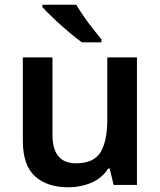

<svg xmlns="http://www.w3.org/2000/svg" viewBox="-20 -786 682 816"><path d="M562 -542V0H463L446 -70H440Q413 -28 367.5 -9Q322 10 271 10Q180 10 128.5 -37Q77 -84 77 -188V-542H203V-213Q203 -92 303 -92Q379 -92 407.5 -139.5Q436 -187 436 -277V-542ZM304 -766Q317 -744 336 -716.5Q355 -689 375.5 -663Q396 -637 411 -619V-606H328Q303 -624 270 -652Q237 -680 206.5 -709Q176 -738 160 -756V-766Z"/></svg>

Font: Noto Sans Malayalam SemiBold
Style: Regular
Weight: 600
Designer: Jelle Bosma - Monotype Design Team
Foundry: Monotype Imaging Inc.
Version: Version 2.104; ttfautohint (v1.8.4.7-5d5b)